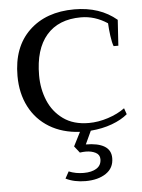

<svg xmlns="http://www.w3.org/2000/svg" viewBox="-52 -549 601 810"><g transform="rotate(-5 248.0 -144.0)"><path d="M398 132Q398 174 364.5 196.5Q331 219 278 219Q230 219 194 201L210 172Q239 184 273 184Q307 184 327.5 171Q348 158 348 132Q348 113 330.5 104Q313 95 289 95Q278 95 264 97L242 69L272 10Q198 6 143.5 -27Q89 -60 59.5 -117Q30 -174 30 -248Q30 -370 101.5 -438.5Q173 -507 293 -507Q401 -507 472 -447L465 -338H445Q439 -353 435 -382.5Q431 -412 430 -436Q377 -471 318 -471Q223 -471 172 -412Q121 -353 121 -242Q121 -185 141.5 -135.5Q162 -86 205 -55Q248 -24 313 -24Q353 -24 394.5 -37.5Q436 -51 466 -73L475 -47Q449 -25 408.5 -10Q368 5 318 9L292 65Q343 65 370.5 81.5Q398 98 398 132Z"/></g></svg>

Font: Trirong
Style: Regular
Weight: 400
Designer: Katatrad Team
Foundry: CadsonDemak
Version: Version 1.001